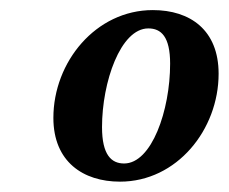

<svg xmlns="http://www.w3.org/2000/svg" viewBox="-20 -761 445 373"><path d="M213.1 -408.1C323.6 -408.1 404.7 -509.1 404.7 -617.8C404.7 -702.8 349.3 -741.4 276.9 -741.4C166.1 -741.4 83.7 -640.5 83.7 -532C83.7 -446.7 141.7 -408.1 213.1 -408.1ZM221.1 -443.4C196.6 -443.4 178.2 -459.7 178.2 -514.1C178.2 -601.6 214.2 -705.8 268.1 -705.8C293.1 -705.8 310.5 -689.8 310.5 -637.3C310.5 -546.6 274.7 -443.4 221.1 -443.4Z"/></svg>

Font: Source Serif 4 Variable
Style: Italic
Weight: 400
Italic angle: -12°
Designer: Frank Grießhammer
Foundry: Adobe Systems Incorporated
Version: Version 4.004;hotconv 1.0.116;makeotfexe 2.5.65601